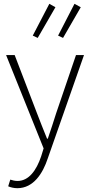

<svg xmlns="http://www.w3.org/2000/svg" viewBox="-20 -769 473 1008"><path d="M71 219C156 219 205 141 231 62L421 -480H379L275 -175C262 -135 246 -83 231 -41H227C209 -83 190 -135 174 -175L57 -480H12L209 10L196 52C171 126 131 181 72 181C60 181 45 178 34 174L23 209C36 215 54 219 71 219ZM178 -570 271 -731 239 -749 152 -582ZM311 -570 404 -731 371 -749 285 -582Z"/></svg>

Font: Source Sans Pro Light
Style: Regular
Weight: 300
Designer: Paul D. Hunt
Foundry: Adobe Systems Incorporated
Version: Version 3.006;hotconv 1.0.111;makeotfexe 2.5.65597